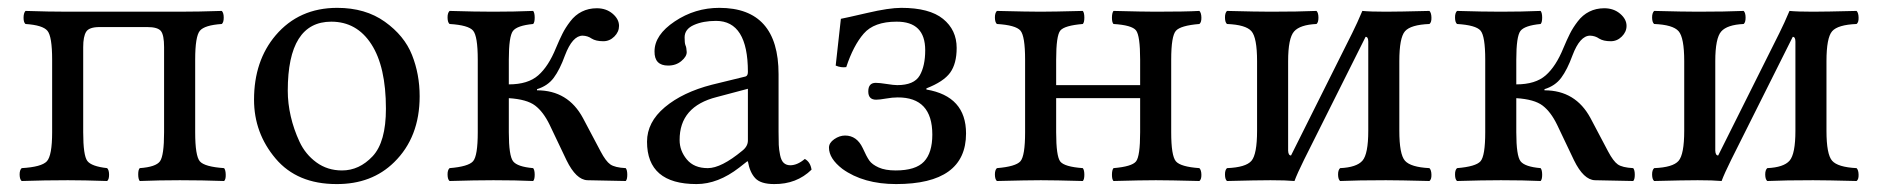

<svg xmlns="http://www.w3.org/2000/svg" viewBox="-20 -459 4784 489"><path d="M437 -429.2Q484.9 -429.2 544.9 -431.2Q549.8 -426.3 549.8 -414.1Q549.8 -401.9 544.9 -397.9Q501 -395 489 -380.6Q477.1 -366.2 477.1 -307.1V-122.1Q477.1 -62 489 -48.1Q501 -34.2 550.8 -30.8Q554.7 -25.9 554.9 -13.9Q555.2 -2 550.8 2Q494.6 0 438 0Q386.2 0 335.9 2Q332 -2.9 332 -14.9Q332 -26.9 335.9 -30.8Q377 -33.7 387.5 -48.3Q397.9 -63 397.9 -122.1V-338.9Q397.9 -369.6 389.9 -379.9Q381.8 -390.1 355 -390.1H233.9Q207 -390.1 199.5 -378.2Q191.9 -366.2 191.9 -338.9V-122.1Q191.9 -63 202.4 -49.1Q212.9 -35.2 252.9 -30.8Q257.8 -25.9 257.8 -13.9Q257.8 -2 252.9 2Q192.9 0 152.8 0Q94.7 0 35.2 2Q30.3 -2 30 -13.9Q29.8 -25.9 35.2 -30.8Q85.9 -33.7 99.4 -48.3Q112.8 -63 112.8 -122.1V-307.1Q112.8 -366.2 100.8 -380.6Q88.9 -395 44.9 -397.9Q40 -401.9 40 -413.8Q40 -425.8 44.9 -431.2Q105 -429.2 152.8 -429.2Z M627 -205.1Q627 -304.2 682.1 -369.1Q741.7 -439 838.9 -439Q910.6 -439 960.2 -403.6Q1009.8 -368.2 1029.3 -319.1Q1048.8 -270 1048.8 -213.9Q1048.8 -109.4 983.9 -45.9Q926.8 10.3 836.9 9.8Q736.8 9.8 681.9 -55.2Q627 -120.1 627 -205.1ZM823.7 -403.8Q712.9 -403.8 712.9 -228Q712.9 -195.8 720.5 -162.8Q728 -129.9 742.9 -97.9Q757.8 -65.9 785.9 -45.4Q814 -24.9 851.1 -24.9Q895 -24.9 929 -61Q962.9 -97.2 962.9 -182.1Q962.9 -289.1 925.8 -346.4Q888.7 -403.8 823.7 -403.8Z M1476.1 0Q1447.3 -1 1422.9 -50.8L1379.9 -141.1Q1363.8 -174.3 1342.8 -190.2Q1321.8 -206.1 1275.9 -209V-122.1Q1275.9 -62 1286.9 -48.1Q1297.9 -34.2 1337.9 -30.8Q1341.8 -25.9 1341.8 -13.9Q1341.8 -2 1337.9 2Q1293.9 0 1236.8 0Q1190.9 0 1125 2Q1120.1 -2 1119.9 -13.9Q1119.6 -25.9 1125 -30.8Q1172.9 -34.7 1184.8 -48.3Q1196.8 -62 1196.8 -122.1V-307.1Q1196.8 -367.2 1184.8 -381.1Q1172.9 -395 1125 -397.9Q1120.1 -401.9 1119.9 -413.8Q1119.6 -425.8 1125 -431.2Q1190.9 -429.2 1235.8 -429.2Q1290 -429.2 1337.9 -431.2Q1341.8 -426.3 1341.8 -414.1Q1341.8 -401.9 1337.9 -397.9Q1296.9 -394 1286.4 -380.1Q1275.9 -366.2 1275.9 -307.1V-244.1Q1324.7 -244.1 1350.8 -267.1Q1377 -290 1396 -336.9Q1404.8 -357.9 1412.4 -373Q1419.9 -388.2 1432.4 -404.5Q1444.8 -420.9 1461.9 -429.4Q1479 -438 1500 -438Q1523.9 -438 1540.3 -424.1Q1556.6 -410.2 1556.6 -393.1Q1556.6 -377.9 1544.7 -366Q1532.7 -354 1516.6 -354Q1497.6 -354 1486.8 -360.8Q1477.1 -367.7 1463.9 -368.2Q1438 -368.2 1418.9 -317.9Q1405.8 -281.7 1390.4 -261Q1375 -240.2 1347.7 -231.9V-229Q1426.8 -229 1464.8 -158.2L1509.8 -73.2Q1522.9 -48.3 1534.4 -40.3Q1545.9 -32.2 1573.7 -30.8Q1577.6 -25.9 1577.6 -13.9Q1577.6 -2 1573.7 2Z M1884.8 -232.9 1805.7 -211.9Q1710.4 -188 1710.9 -102.1Q1710.9 -75.2 1729.2 -53Q1747.6 -30.8 1782.7 -30.8Q1816.9 -30.8 1870.6 -75.2Q1884.8 -86.4 1884.8 -101.1ZM1884.8 -47.9H1882.8L1862.8 -32.2Q1808.6 9.8 1753.9 9.8Q1627.9 9.8 1627.9 -98.1Q1627.9 -147.9 1673.3 -186Q1718.8 -224.1 1793 -243.2L1878.9 -264.2Q1884.8 -266.1 1884.8 -275.9Q1884.8 -405.8 1803.7 -405.8Q1770.5 -405.8 1747.1 -395.3Q1723.6 -384.8 1723.6 -363.8Q1723.6 -349.6 1725.6 -344.2Q1728.5 -338.4 1729 -326.2Q1729 -314.9 1715.3 -303.5Q1701.7 -292 1681.6 -292Q1646.5 -292 1647 -328.1Q1647 -370.1 1698.5 -404.5Q1750 -439 1812 -439Q1962.9 -439 1962.9 -270V-123Q1962.9 -102.1 1963.4 -90.1Q1963.9 -78.1 1966.8 -64Q1969.7 -49.8 1976.3 -43.9Q1982.9 -38.1 1992.7 -38.1Q2010.7 -38.1 2029.8 -54.2Q2043.9 -46.4 2046.9 -26.9Q2008.8 10.3 1951.7 9.8Q1917.5 9.8 1903.6 -5.1Q1889.6 -20 1884.8 -47.9Z M2091.3 -83Q2091.3 -95.2 2104.7 -104.5Q2118.2 -113.8 2132.3 -113.8Q2162.1 -113.8 2177.2 -82Q2187 -60.1 2194.1 -50Q2201.2 -40 2217.8 -32.5Q2234.4 -24.9 2261.2 -24.9Q2312 -24.9 2333.3 -47.4Q2354.5 -69.8 2354.5 -116.2Q2354.5 -211.4 2266.1 -210.9Q2252.9 -210.9 2236.6 -208Q2220.2 -205.1 2211.4 -205.1Q2191.4 -205.1 2191.4 -226.1Q2191.4 -248 2210.4 -248Q2220.2 -248 2238.3 -245.1Q2256.3 -242.2 2265.1 -242.2Q2308.1 -242.2 2322.3 -266.6Q2336.4 -291 2336.4 -331.1Q2336.4 -404.3 2263.2 -403.8Q2206.1 -403.8 2179.7 -373.3Q2153.3 -342.8 2135.3 -288.1Q2122.1 -286.1 2108.4 -292L2121.6 -411.1Q2132.8 -413.1 2188.5 -426Q2244.1 -439 2275.4 -439Q2347.2 -439 2381.8 -410.9Q2416.5 -382.8 2416.5 -336.9Q2416.5 -296.9 2399.9 -273.9Q2383.3 -251 2339.4 -233.9V-231Q2440.4 -213.9 2440.4 -119.1Q2440.4 9.8 2262.2 9.8Q2179.2 9.8 2125.5 -28.8Q2091.3 -55.2 2091.3 -83Z M2962.9 -307.1V-122.1Q2962.9 -62 2974.9 -48.1Q2986.8 -34.2 3034.7 -30.8Q3039.6 -25.9 3039.8 -13.9Q3040 -2 3034.7 2Q2956.5 0 2923.8 0Q2887.7 0 2815.9 2Q2812 -2 2812 -13.9Q2812 -25.9 2815.9 -30.8Q2862.8 -34.7 2873.3 -47.9Q2883.8 -61 2883.8 -122.1V-209H2669.9V-122.1Q2669.9 -61 2680.4 -47.6Q2690.9 -34.2 2737.8 -30.8Q2741.7 -25.9 2741.7 -13.9Q2741.7 -2 2737.8 2Q2666 0 2630.9 0Q2598.6 0 2519 2Q2514.2 -2 2513.9 -13.9Q2513.7 -25.9 2519 -30.8Q2566.9 -34.7 2578.9 -48.3Q2590.8 -62 2590.8 -122.1V-307.1Q2590.8 -367.2 2578.9 -381.1Q2566.9 -395 2519 -397.9Q2514.2 -401.9 2513.9 -413.8Q2513.7 -425.8 2519 -431.2Q2599.1 -429.2 2629.9 -429.2Q2662.1 -429.2 2737.8 -431.2Q2741.7 -426.3 2741.7 -414.1Q2741.7 -401.9 2737.8 -397.9Q2690.9 -394 2680.4 -381.1Q2669.9 -368.2 2669.9 -307.1V-242.2H2883.8V-307.1Q2883.8 -368.2 2873.3 -381.6Q2862.8 -395 2815.9 -397.9Q2812 -401.9 2812 -413.8Q2812 -425.8 2815.9 -431.2Q2894 -429.2 2922.9 -429.2Q3000 -429.2 3034.7 -431.2Q3039.6 -426.3 3039.8 -414.1Q3040 -401.9 3034.7 -397.9Q2986.8 -394 2974.9 -380.6Q2962.9 -367.2 2962.9 -307.1Z M3268.1 -63 3423.8 -374.5Q3436.5 -399.9 3449.7 -431.2Q3469.7 -429.2 3509.8 -429.2Q3540.5 -429.2 3620.6 -431.2Q3625.5 -426.3 3625.7 -414.1Q3626 -401.9 3620.6 -397.9Q3572.8 -396 3558.3 -379.4Q3543.9 -362.8 3543.9 -303.2V-126Q3543.9 -65.9 3558.3 -49.6Q3572.8 -33.2 3620.6 -30.8Q3625.5 -25.9 3625.7 -13.9Q3626 -2 3620.6 2Q3542.5 0 3509.8 0Q3439 0 3393.1 2Q3388.2 -2 3387.9 -13.9Q3387.7 -25.9 3393.1 -30.8Q3435.1 -32.7 3450 -49.8Q3464.8 -66.9 3464.8 -126V-353Q3464.8 -365.2 3458 -365.2L3301.3 -52.2Q3283.7 -16.6 3276.9 2Q3254.9 0 3215.8 0Q3182.6 0 3105 2Q3100.1 -2 3099.9 -13.9Q3099.6 -25.9 3105 -30.8Q3152.8 -32.7 3167.2 -49.3Q3181.6 -65.9 3181.6 -126V-303.2Q3181.6 -363.3 3167.2 -379.6Q3152.8 -396 3105 -397.9Q3100.1 -401.9 3099.9 -413.8Q3099.6 -425.8 3105 -431.2Q3181.2 -429.2 3215.8 -429.2Q3286.6 -429.2 3333 -431.2Q3337.9 -426.3 3337.9 -414.1Q3337.9 -401.9 3333 -397.9Q3291 -396 3275.9 -378.9Q3260.7 -361.8 3260.7 -303.2V-75.2Q3261.2 -63 3268.1 -63Z M4042 0Q4013.2 -1 3988.8 -50.8L3945.8 -141.1Q3929.7 -174.3 3908.7 -190.2Q3887.7 -206.1 3841.8 -209V-122.1Q3841.8 -62 3852.8 -48.1Q3863.8 -34.2 3903.8 -30.8Q3907.7 -25.9 3907.7 -13.9Q3907.7 -2 3903.8 2Q3859.9 0 3802.7 0Q3756.8 0 3690.9 2Q3686 -2 3685.8 -13.9Q3685.5 -25.9 3690.9 -30.8Q3738.8 -34.7 3750.7 -48.3Q3762.7 -62 3762.7 -122.1V-307.1Q3762.7 -367.2 3750.7 -381.1Q3738.8 -395 3690.9 -397.9Q3686 -401.9 3685.8 -413.8Q3685.5 -425.8 3690.9 -431.2Q3756.8 -429.2 3801.8 -429.2Q3856 -429.2 3903.8 -431.2Q3907.7 -426.3 3907.7 -414.1Q3907.7 -401.9 3903.8 -397.9Q3862.8 -394 3852.3 -380.1Q3841.8 -366.2 3841.8 -307.1V-244.1Q3890.6 -244.1 3916.7 -267.1Q3942.9 -290 3961.9 -336.9Q3970.7 -357.9 3978.3 -373Q3985.8 -388.2 3998.3 -404.5Q4010.7 -420.9 4027.8 -429.4Q4044.9 -438 4065.9 -438Q4089.8 -438 4106.2 -424.1Q4122.6 -410.2 4122.6 -393.1Q4122.6 -377.9 4110.6 -366Q4098.6 -354 4082.5 -354Q4063.5 -354 4052.7 -360.8Q4043 -367.7 4029.8 -368.2Q4003.9 -368.2 3984.9 -317.9Q3971.7 -281.7 3956.3 -261Q3940.9 -240.2 3913.6 -231.9V-229Q3992.7 -229 4030.8 -158.2L4075.7 -73.2Q4088.9 -48.3 4100.3 -40.3Q4111.8 -32.2 4139.6 -30.8Q4143.6 -25.9 4143.6 -13.9Q4143.6 -2 4139.6 2Z M4356 -63 4511.7 -374.5Q4524.4 -399.9 4537.6 -431.2Q4557.6 -429.2 4597.7 -429.2Q4628.4 -429.2 4708.5 -431.2Q4713.4 -426.3 4713.6 -414.1Q4713.9 -401.9 4708.5 -397.9Q4660.6 -396 4646.2 -379.4Q4631.8 -362.8 4631.8 -303.2V-126Q4631.8 -65.9 4646.2 -49.6Q4660.6 -33.2 4708.5 -30.8Q4713.4 -25.9 4713.6 -13.9Q4713.9 -2 4708.5 2Q4630.4 0 4597.7 0Q4526.9 0 4481 2Q4476.1 -2 4475.8 -13.9Q4475.6 -25.9 4481 -30.8Q4522.9 -32.7 4537.8 -49.8Q4552.7 -66.9 4552.7 -126V-353Q4552.7 -365.2 4545.9 -365.2L4389.2 -52.2Q4371.6 -16.6 4364.7 2Q4342.8 0 4303.7 0Q4270.5 0 4192.9 2Q4188 -2 4187.7 -13.9Q4187.5 -25.9 4192.9 -30.8Q4240.7 -32.7 4255.1 -49.3Q4269.5 -65.9 4269.5 -126V-303.2Q4269.5 -363.3 4255.1 -379.6Q4240.7 -396 4192.9 -397.9Q4188 -401.9 4187.7 -413.8Q4187.5 -425.8 4192.9 -431.2Q4269 -429.2 4303.7 -429.2Q4374.5 -429.2 4420.9 -431.2Q4425.8 -426.3 4425.8 -414.1Q4425.8 -401.9 4420.9 -397.9Q4378.9 -396 4363.8 -378.9Q4348.6 -361.8 4348.6 -303.2V-75.2Q4349.1 -63 4356 -63Z"/></svg>

Font: Linux Libertine
Style: Regular
Weight: 400
Designer: Philipp H. Poll
Foundry: Philipp H. Poll
Version: Version 5.3.0 ; ttfautohint (v0.9)